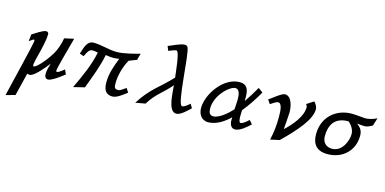

<svg xmlns="http://www.w3.org/2000/svg" viewBox="-86 -1184 3940 1963"><g transform="rotate(15 1884.0 -202.0)"><path d="M33 284 132 256 191 15C191 15 202 20 218 20C267 20 370 -113 397 -147C384 -105 373 -73 373 -29C373 -14 378 18 411 18C449 18 542 -53 575 -80L553 -127C553 -127 499 -81 480 -81C474 -81 470 -85 470 -95C470 -119 527 -325 562 -454L462 -432C451 -367 431 -309 402 -258C376 -213 275 -74 233 -74C228 -74 227 -80 227 -89C227 -133 293 -329 293 -430C293 -445 283 -455 267 -455C233 -455 158 -402 127 -383L119 -310C144 -327 162 -340 167 -340C174 -340 175 -329 175 -324C175 -304 72 121 33 284Z M657 -323 701 -307C731 -369 744 -388 777 -388C791 -388 808 -385 832 -380C804 -243 745 -112 679 26L797 -3C845 -132 894 -255 917 -377C948 -372 970 -369 995 -369C1013 -369 1033 -371 1060 -375C1025 -284 995 -205 995 -111C995 -51 1007 15 1092 15C1138 15 1201 -36 1238 -65L1210 -107C1193 -96 1154 -64 1134 -64C1092 -64 1088 -78 1088 -129C1088 -210 1119 -315 1158 -381L1240 -413C1243 -434 1249 -449 1259 -482C1216 -471 1094 -436 1017 -436C932 -436 850 -467 765 -467C691 -467 677 -376 657 -323Z M1334 16 1439 -3C1510 -122 1585 -157 1670 -259C1678 -192 1676 16 1767 16C1814 16 1873 -46 1909 -79L1884 -121C1884 -121 1835 -73 1806 -73C1751 -73 1739 -604 1703 -672C1697 -684 1685 -688 1669 -688C1630 -688 1543 -646 1504 -630L1523 -583C1523 -583 1584 -610 1603 -610C1637 -610 1654 -387 1662 -338C1536 -202 1444 -159 1334 16Z M1998 -107C1998 -49 2029 16 2105 16C2190 16 2273 -40 2331 -97C2331 -97 2330 -80 2330 -64C2330 -25 2346 16 2389 16C2440 16 2505 -41 2544 -79L2511 -117C2484 -92 2450 -63 2427 -63C2411 -63 2407 -98 2407 -133C2407 -158 2409 -193 2409 -193C2462 -257 2519 -341 2563 -421L2515 -457C2480 -395 2445 -340 2411 -290V-334C2411 -404 2396 -464 2313 -464C2140 -464 1998 -251 1998 -107ZM2089 -127C2089 -268 2227 -394 2286 -394C2328 -394 2338 -341 2338 -287C2338 -245 2332 -202 2332 -182C2289 -133 2203 -56 2140 -56C2100 -56 2089 -86 2089 -127Z M2638 -368 2667 -326C2683 -337 2726 -367 2745 -367C2788 -367 2791 -283 2791 -224C2791 -127 2783 -65 2764 23L2860 2C3015 -148 3136 -290 3136 -396C3136 -420 3121 -449 3099 -471L3025 -423C3025 -423 3039 -410 3039 -391C3039 -296 2952 -190 2871 -116C2871 -116 2884 -269 2884 -295C2884 -357 2864 -464 2792 -464C2757 -464 2671 -389 2638 -368Z M3203 -153C3203 -51 3249 15 3367 15C3531 15 3643 -99 3643 -251C3643 -311 3617 -337 3581 -365C3602 -364 3631 -359 3661 -359C3696 -359 3742 -388 3742 -388L3768 -471C3723 -448 3673 -439 3652 -439C3623 -439 3552 -449 3504 -449C3338 -449 3203 -336 3203 -153ZM3295 -155C3295 -268 3339 -365 3490 -365C3527 -335 3554 -292 3554 -245C3554 -178 3507 -50 3398 -50C3332 -50 3295 -94 3295 -155Z"/></g></svg>

Font: KpSans
Style: BoldItalic
Weight: 700
Italic angle: -11°
Version: Version 0.66